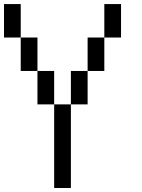

<svg xmlns="http://www.w3.org/2000/svg" viewBox="-20 -937 707 957"><path d="M83.3 -916.7V-750H0V-916.7ZM83.3 -583.3V-750H166.7V-583.3ZM166.7 -416.7V-583.3H250V-416.7ZM250 0V-416.7H333.3V0ZM333.3 -416.7V-583.3H416.7V-416.7ZM416.7 -583.3V-750H500V-583.3ZM583.3 -916.7V-750H500V-916.7Z"/></svg>

Font: Galmuri11 Regular
Style: Regular
Weight: 400
Designer: Minseo Lee (Quiple)
Version: Version 2.356;hotconv 1.1.0;makeotfexe 2.6.0 DEVELOPMENT